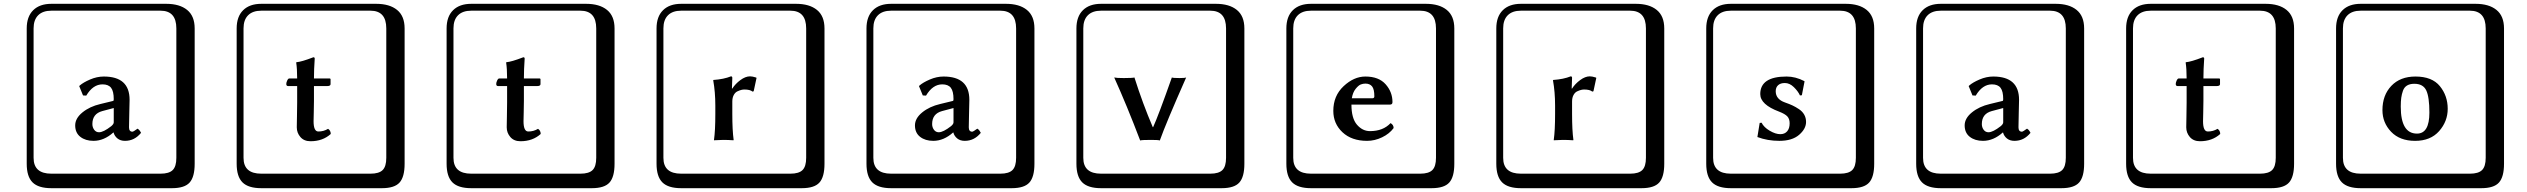

<svg xmlns="http://www.w3.org/2000/svg" viewBox="-20 -774 13240 1006"><path d="M576 -208 516 -192Q464 -178 464 -124Q464 -107 473.5 -94Q483 -81 499 -81Q522 -81 563 -113Q576 -124 576 -133ZM656 -107Q656 -84 674 -84Q679 -84 701 -100L703 -98Q711 -94 719 -78Q685 -36 635 -36Q611 -36 595.5 -48.5Q580 -61 575 -80H574Q525 -36 470 -36Q428 -36 401 -57Q374 -78 374 -117Q374 -154 412 -185Q450 -216 506 -229L572 -245Q576 -245 576 -254Q576 -296 562 -314Q548 -332 517 -332Q467 -332 432 -273L415 -274L395 -323L398 -326Q416 -342 452 -357.5Q488 -373 524 -373Q659 -373 659 -251Q659 -249 657.5 -184.5Q656 -120 656 -107ZM249 -718Q204 -718 180 -694Q156 -670 156 -625V53Q156 136 249 136H821Q866 136 885 117Q904 98 904 53V-625Q904 -718 821 -718ZM1000 84Q1000 153 973.5 182.5Q947 212 881 212H249Q181 212 150.5 181.5Q120 151 120 84V-625Q120 -687 154 -720.5Q188 -754 249 -754H851Q921 -754 960.5 -722Q1000 -690 1000 -625Z M1490 -323Q1480 -323 1480 -334Q1480 -342 1485 -352.5Q1490 -363 1496 -363H1537Q1537 -414 1532 -446L1533 -448Q1560 -450 1622 -474Q1629 -474 1629 -467Q1625 -410 1625 -363H1706Q1712 -363 1712 -358V-333Q1712 -323 1694 -323H1625V-245Q1625 -220 1624 -184Q1623 -148 1623 -139Q1623 -85 1648 -85Q1676 -85 1699 -99Q1713 -90 1713 -72Q1671 -34 1607 -34Q1573 -34 1554 -56Q1535 -78 1535 -107Q1535 -116 1536 -164Q1537 -212 1537 -237V-323ZM1349 -718Q1304 -718 1280 -694Q1256 -670 1256 -625V53Q1256 136 1349 136H1921Q1966 136 1985 117Q2004 98 2004 53V-625Q2004 -718 1921 -718ZM2100 84Q2100 153 2073.5 182.5Q2047 212 1981 212H1349Q1281 212 1250.5 181.5Q1220 151 1220 84V-625Q1220 -687 1254 -720.5Q1288 -754 1349 -754H1951Q2021 -754 2060.5 -722Q2100 -690 2100 -625Z M2590 -323Q2580 -323 2580 -334Q2580 -342 2585 -352.5Q2590 -363 2596 -363H2637Q2637 -414 2632 -446L2633 -448Q2660 -450 2722 -474Q2729 -474 2729 -467Q2725 -410 2725 -363H2806Q2812 -363 2812 -358V-333Q2812 -323 2794 -323H2725V-245Q2725 -220 2724 -184Q2723 -148 2723 -139Q2723 -85 2748 -85Q2776 -85 2799 -99Q2813 -90 2813 -72Q2771 -34 2707 -34Q2673 -34 2654 -56Q2635 -78 2635 -107Q2635 -116 2636 -164Q2637 -212 2637 -237V-323ZM2449 -718Q2404 -718 2380 -694Q2356 -670 2356 -625V53Q2356 136 2449 136H3021Q3066 136 3085 117Q3104 98 3104 53V-625Q3104 -718 3021 -718ZM3200 84Q3200 153 3173.5 182.5Q3147 212 3081 212H2449Q2381 212 2350.5 181.5Q2320 151 2320 84V-625Q2320 -687 2354 -720.5Q2388 -754 2449 -754H3051Q3121 -754 3160.5 -722Q3200 -690 3200 -625Z M3817 -310Q3833 -335 3859.5 -354.5Q3886 -374 3910 -374Q3922 -374 3941 -368L3944 -366L3929 -296L3923 -294Q3910 -305 3880 -305Q3873 -305 3864.5 -303Q3856 -301 3844 -295.5Q3832 -290 3824.5 -276Q3817 -262 3817 -242V-177Q3817 -91 3824 -41L3823 -39Q3794 -41 3769 -41L3721 -39V-41Q3728 -89 3728 -177V-221Q3728 -292 3717 -353L3718 -355Q3773 -359 3810 -374Q3817 -374 3817 -366L3815 -310ZM3549 -718Q3504 -718 3480 -694Q3456 -670 3456 -625V53Q3456 136 3549 136H4121Q4166 136 4185 117Q4204 98 4204 53V-625Q4204 -718 4121 -718ZM4300 84Q4300 153 4273.5 182.5Q4247 212 4181 212H3549Q3481 212 3450.5 181.5Q3420 151 3420 84V-625Q3420 -687 3454 -720.5Q3488 -754 3549 -754H4151Q4221 -754 4260.5 -722Q4300 -690 4300 -625Z M4976 -208 4916 -192Q4864 -178 4864 -124Q4864 -107 4873.5 -94Q4883 -81 4899 -81Q4922 -81 4963 -113Q4976 -124 4976 -133ZM5056 -107Q5056 -84 5074 -84Q5079 -84 5101 -100L5103 -98Q5111 -94 5119 -78Q5085 -36 5035 -36Q5011 -36 4995.5 -48.5Q4980 -61 4975 -80H4974Q4925 -36 4870 -36Q4828 -36 4801 -57Q4774 -78 4774 -117Q4774 -154 4812 -185Q4850 -216 4906 -229L4972 -245Q4976 -245 4976 -254Q4976 -296 4962 -314Q4948 -332 4917 -332Q4867 -332 4832 -273L4815 -274L4795 -323L4798 -326Q4816 -342 4852 -357.5Q4888 -373 4924 -373Q5059 -373 5059 -251Q5059 -249 5057.5 -184.5Q5056 -120 5056 -107ZM4649 -718Q4604 -718 4580 -694Q4556 -670 4556 -625V53Q4556 136 4649 136H5221Q5266 136 5285 117Q5304 98 5304 53V-625Q5304 -718 5221 -718ZM5400 84Q5400 153 5373.5 182.5Q5347 212 5281 212H4649Q4581 212 4550.5 181.5Q4520 151 4520 84V-625Q4520 -687 4554 -720.5Q4588 -754 4649 -754H5251Q5321 -754 5360.5 -722Q5400 -690 5400 -625Z M5954 -38Q5884 -222 5818 -368Q5830 -365 5868 -365Q5914 -365 5924 -368Q5967 -232 6020 -108H6022Q6049 -167 6120 -368Q6127 -365 6160 -365Q6188 -365 6195 -368Q6088 -126 6057 -38Q6050 -41 6011 -41Q5962 -41 5954 -38ZM5749 -718Q5704 -718 5680 -694Q5656 -670 5656 -625V53Q5656 136 5749 136H6321Q6366 136 6385 117Q6404 98 6404 53V-625Q6404 -718 6321 -718ZM6500 84Q6500 153 6473.5 182.5Q6447 212 6381 212H5749Q5681 212 5650.5 181.5Q5620 151 5620 84V-625Q5620 -687 5654 -720.5Q5688 -754 5749 -754H6351Q6421 -754 6460.5 -722Q6500 -690 6500 -625Z M7063 -259H7170Q7181 -259 7181 -269Q7181 -307 7169 -321.5Q7157 -336 7134 -336Q7122 -336 7110 -331.5Q7098 -327 7083 -308.5Q7068 -290 7063 -259ZM7266 -129Q7282 -120 7282 -103Q7260 -73 7221.5 -54.5Q7183 -36 7143 -36Q7062 -36 7014 -81Q6966 -126 6966 -193Q6966 -272 7020 -322.5Q7074 -373 7134 -373Q7204 -373 7240 -332.5Q7276 -292 7276 -239Q7276 -226 7263 -226H7061Q7061 -154 7090 -120.5Q7119 -87 7158 -87Q7227 -87 7266 -129ZM6849 -718Q6804 -718 6780 -694Q6756 -670 6756 -625V53Q6756 136 6849 136H7421Q7466 136 7485 117Q7504 98 7504 53V-625Q7504 -718 7421 -718ZM7600 84Q7600 153 7573.5 182.5Q7547 212 7481 212H6849Q6781 212 6750.5 181.5Q6720 151 6720 84V-625Q6720 -687 6754 -720.5Q6788 -754 6849 -754H7451Q7521 -754 7560.5 -722Q7600 -690 7600 -625Z M8217 -310Q8233 -335 8259.5 -354.5Q8286 -374 8310 -374Q8322 -374 8341 -368L8344 -366L8329 -296L8323 -294Q8310 -305 8280 -305Q8273 -305 8264.5 -303Q8256 -301 8244 -295.5Q8232 -290 8224.5 -276Q8217 -262 8217 -242V-177Q8217 -91 8224 -41L8223 -39Q8194 -41 8169 -41L8121 -39V-41Q8128 -89 8128 -177V-221Q8128 -292 8117 -353L8118 -355Q8173 -359 8210 -374Q8217 -374 8217 -366L8215 -310ZM7949 -718Q7904 -718 7880 -694Q7856 -670 7856 -625V53Q7856 136 7949 136H8521Q8566 136 8585 117Q8604 98 8604 53V-625Q8604 -718 8521 -718ZM8700 84Q8700 153 8673.5 182.5Q8647 212 8581 212H7949Q7881 212 7850.5 181.5Q7820 151 7820 84V-625Q7820 -687 7854 -720.5Q7888 -754 7949 -754H8551Q8621 -754 8660.5 -722Q8700 -690 8700 -625Z M9200 -130 9210 -131Q9222 -107 9252.5 -89Q9283 -71 9308 -71Q9331 -71 9344 -86Q9357 -101 9357 -128Q9357 -151 9345 -164Q9333 -177 9302 -189Q9203 -226 9203 -281Q9203 -373 9341 -373Q9388 -373 9434 -349L9435 -347L9421 -275L9411 -274Q9401 -296 9379 -317.5Q9357 -339 9332 -339Q9309 -339 9296.5 -327.5Q9284 -316 9284 -296Q9284 -254 9333 -237Q9356 -229 9372 -221.5Q9388 -214 9406 -202Q9424 -190 9433.5 -173Q9443 -156 9443 -135Q9443 -99 9406.5 -67.5Q9370 -36 9303 -36Q9241 -36 9188 -56ZM9049 -718Q9004 -718 8980 -694Q8956 -670 8956 -625V53Q8956 136 9049 136H9621Q9666 136 9685 117Q9704 98 9704 53V-625Q9704 -718 9621 -718ZM9800 84Q9800 153 9773.5 182.5Q9747 212 9681 212H9049Q8981 212 8950.5 181.5Q8920 151 8920 84V-625Q8920 -687 8954 -720.5Q8988 -754 9049 -754H9651Q9721 -754 9760.5 -722Q9800 -690 9800 -625Z M10476 -208 10416 -192Q10364 -178 10364 -124Q10364 -107 10373.5 -94Q10383 -81 10399 -81Q10422 -81 10463 -113Q10476 -124 10476 -133ZM10556 -107Q10556 -84 10574 -84Q10579 -84 10601 -100L10603 -98Q10611 -94 10619 -78Q10585 -36 10535 -36Q10511 -36 10495.5 -48.5Q10480 -61 10475 -80H10474Q10425 -36 10370 -36Q10328 -36 10301 -57Q10274 -78 10274 -117Q10274 -154 10312 -185Q10350 -216 10406 -229L10472 -245Q10476 -245 10476 -254Q10476 -296 10462 -314Q10448 -332 10417 -332Q10367 -332 10332 -273L10315 -274L10295 -323L10298 -326Q10316 -342 10352 -357.5Q10388 -373 10424 -373Q10559 -373 10559 -251Q10559 -249 10557.5 -184.5Q10556 -120 10556 -107ZM10149 -718Q10104 -718 10080 -694Q10056 -670 10056 -625V53Q10056 136 10149 136H10721Q10766 136 10785 117Q10804 98 10804 53V-625Q10804 -718 10721 -718ZM10900 84Q10900 153 10873.5 182.5Q10847 212 10781 212H10149Q10081 212 10050.5 181.5Q10020 151 10020 84V-625Q10020 -687 10054 -720.5Q10088 -754 10149 -754H10751Q10821 -754 10860.5 -722Q10900 -690 10900 -625Z M11390 -323Q11380 -323 11380 -334Q11380 -342 11385 -352.5Q11390 -363 11396 -363H11437Q11437 -414 11432 -446L11433 -448Q11460 -450 11522 -474Q11529 -474 11529 -467Q11525 -410 11525 -363H11606Q11612 -363 11612 -358V-333Q11612 -323 11594 -323H11525V-245Q11525 -220 11524 -184Q11523 -148 11523 -139Q11523 -85 11548 -85Q11576 -85 11599 -99Q11613 -90 11613 -72Q11571 -34 11507 -34Q11473 -34 11454 -56Q11435 -78 11435 -107Q11435 -116 11436 -164Q11437 -212 11437 -237V-323ZM11249 -718Q11204 -718 11180 -694Q11156 -670 11156 -625V53Q11156 136 11249 136H11821Q11866 136 11885 117Q11904 98 11904 53V-625Q11904 -718 11821 -718ZM12000 84Q12000 153 11973.5 182.5Q11947 212 11881 212H11249Q11181 212 11150.5 181.5Q11120 151 11120 84V-625Q11120 -687 11154 -720.5Q11188 -754 11249 -754H11851Q11921 -754 11960.5 -722Q12000 -690 12000 -625Z M12463 -197Q12463 -275 12509.5 -324Q12556 -373 12636 -373Q12723 -373 12764 -322.5Q12805 -272 12805 -204Q12805 -138 12760 -87Q12715 -36 12634 -36Q12554 -36 12508.5 -83.5Q12463 -131 12463 -197ZM12630 -335Q12607 -335 12592 -326Q12577 -317 12570.5 -298.5Q12564 -280 12561.5 -261.5Q12559 -243 12559 -215Q12559 -74 12644 -74Q12709 -74 12709 -184Q12709 -266 12692.5 -300.5Q12676 -335 12630 -335ZM12349 -718Q12304 -718 12280 -694Q12256 -670 12256 -625V53Q12256 136 12349 136H12921Q12966 136 12985 117Q13004 98 13004 53V-625Q13004 -718 12921 -718ZM13100 84Q13100 153 13073.5 182.5Q13047 212 12981 212H12349Q12281 212 12250.5 181.5Q12220 151 12220 84V-625Q12220 -687 12254 -720.5Q12288 -754 12349 -754H12951Q13021 -754 13060.5 -722Q13100 -690 13100 -625Z"/></svg>

Font: Libertinus Keyboard
Style: Regular
Weight: 700
Designer: Philipp H. Poll
Foundry: Khaled Hosny
Version: Version 6.7